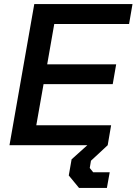

<svg xmlns="http://www.w3.org/2000/svg" viewBox="-20 -720 677 952"><path d="M150 -700H637L620 -601H249L214 -401H556L539 -303H196L160 -99H531L514 0H27ZM321 150 335 70 413 0H514L431 77L425 113L442 134H524L510 212H372Z"/></svg>

Font: Chakra Petch SemiBold
Style: Italic
Weight: 600
Italic angle: -10°
Designer: Katatrad Aksorn Co.,Ltd.
Foundry: Cadson Demak Co.,Ltd.
Version: Version 1.000; ttfautohint (v1.6)